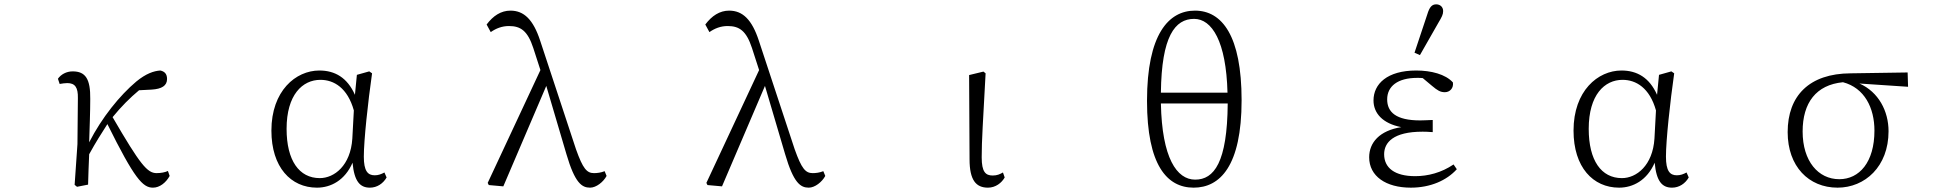

<svg xmlns="http://www.w3.org/2000/svg" viewBox="-20 -851 9025 885"><path d="M335 10 386 0C387 -44 389 -92 391 -140C423 -198 445 -232 475 -279C600 -27 638 14 685 14C716 14 745 -9 762 -40L754 -63C742 -57 722 -53 702 -53C659 -53 627 -91 499 -311C539 -360 579 -400 621 -435L679 -438C726 -441 750 -456 750 -487C750 -512 737 -522 719 -526C689 -524 653 -512 608 -475C532 -411 450 -310 391 -195C393 -263 396 -334 396 -395C397 -486 375 -522 315 -522C286 -522 261 -508 247 -488L255 -464C267 -466 279 -468 290 -468C326 -468 340 -448 339 -399L337 -187L324 1Z M1301 -257C1301 -414 1374 -483 1457 -483C1519 -483 1582 -446 1611 -342L1604 -212C1596 -88 1521 -30 1454 -30C1359 -30 1301 -111 1301 -257ZM1441 14C1505 14 1570 -20 1605 -101C1613 -14 1640 14 1685 14C1718 14 1746 -5 1762 -33L1752 -56C1737 -48 1724 -43 1707 -43C1675 -43 1657 -63 1657 -129C1657 -204 1676 -380 1695 -513L1682 -522L1625 -506L1616 -414C1581 -493 1524 -526 1452 -526C1343 -526 1231 -432 1231 -249C1231 -80 1321 14 1441 14Z M2700 14C2728 14 2761 -12 2776 -40L2767 -62C2750 -55 2732 -53 2718 -53C2685 -53 2667 -73 2635 -163L2470 -663C2438 -761 2395 -802 2333 -802C2289 -802 2253 -778 2223 -738L2242 -703C2266 -720 2294 -731 2326 -731C2380 -731 2412 -709 2438 -630L2471 -528L2228 -8L2233 2L2300 8L2498 -455L2591 -140C2630 -7 2662 14 2700 14Z M3708 14C3736 14 3769 -12 3784 -40L3775 -62C3758 -55 3740 -53 3726 -53C3693 -53 3675 -73 3643 -163L3478 -663C3446 -761 3403 -802 3341 -802C3297 -802 3261 -778 3231 -738L3250 -703C3274 -720 3302 -731 3334 -731C3388 -731 3420 -709 3446 -630L3479 -528L3236 -8L3241 2L3308 8L3506 -455L3599 -140C3638 -7 3670 14 3708 14Z M4534 14C4569 14 4597 -8 4611 -33L4603 -56C4589 -48 4576 -42 4556 -42C4523 -42 4505 -58 4505 -126C4505 -205 4511 -288 4523 -513L4513 -521L4447 -505L4449 -117C4449 -20 4479 14 4534 14Z M5482 14C5603 14 5703 -85 5703 -389C5703 -686 5613 -802 5488 -802C5366 -802 5267 -692 5267 -386C5267 -90 5359 14 5482 14ZM5484 -764C5566 -764 5632 -661 5638 -424H5331C5334 -684 5396 -764 5484 -764ZM5489 -23C5404 -23 5336 -123 5331 -374H5639C5637 -102 5576 -23 5489 -23Z M6483 14C6573 14 6648 -19 6695 -71L6680 -93C6624 -55 6562 -39 6503 -39C6409 -39 6360 -77 6360 -140C6360 -194 6402 -244 6537 -244C6548 -244 6556 -244 6584 -242V-298C6556 -297 6541 -296 6526 -296C6415 -296 6374 -334 6374 -393C6374 -453 6422 -492 6512 -492C6522 -492 6530 -492 6538 -491L6581 -455C6606 -434 6619 -426 6640 -426C6663 -426 6681 -445 6677 -471C6643 -509 6576 -526 6508 -526C6374 -526 6311 -464 6311 -388C6311 -330 6352 -282 6439 -265C6339 -249 6291 -194 6291 -126C6291 -39 6368 14 6483 14ZM6500 -608 6525 -597 6610 -746C6626 -773 6632 -784 6632 -800C6632 -819 6618 -831 6600 -831C6580 -831 6569 -818 6559 -785Z M7303 -257C7303 -414 7376 -483 7459 -483C7521 -483 7584 -446 7613 -342L7606 -212C7598 -88 7523 -30 7456 -30C7361 -30 7303 -111 7303 -257ZM7443 14C7507 14 7572 -20 7607 -101C7615 -14 7642 14 7687 14C7720 14 7748 -5 7764 -33L7754 -56C7739 -48 7726 -43 7709 -43C7677 -43 7659 -63 7659 -129C7659 -204 7678 -380 7697 -513L7684 -522L7627 -506L7618 -414C7583 -493 7526 -526 7454 -526C7345 -526 7233 -432 7233 -249C7233 -80 7323 14 7443 14Z M8450 14C8576 14 8685 -83 8685 -246C8685 -339 8639 -427 8551 -466L8775 -451L8773 -517L8510 -513C8320 -512 8220 -410 8220 -242C8220 -84 8317 14 8450 14ZM8289 -245C8289 -377 8351 -460 8475 -472C8574 -446 8620 -354 8620 -249C8620 -103 8550 -25 8458 -25C8361 -25 8289 -108 8289 -245Z"/></svg>

Font: Kiri Minchoo Light
Style: Regular
Weight: 300
Designer: Ryoko NISHIZUKA 西塚涼子 (kana & ideographs); Frank Grießhammer (Latin, Greek & Cyrillic);
akenotsuki.com/eyeben/fonts/ (U+
Foundry: Adobe
akenotsuki.com/eyeben/fonts/
Version: Version 4.002;hotconv 1.0.119;makeotfexe 2.5.65604